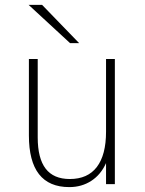

<svg xmlns="http://www.w3.org/2000/svg" viewBox="-20 -752 592 784"><path d="M263 12Q180.5 12 139.2 -40.8Q98 -93.5 98 -199V-511H134V-191Q134 -105.5 166.5 -63.2Q199 -21 265 -21Q338 -21 375.5 -70.2Q413 -119.5 413 -214V-511H449V0H413V-86Q392 -39 352.8 -13.5Q313.5 12 263 12ZM266 -576 97 -732H152L303 -576Z"/></svg>

Font: Overpass Thin
Style: Regular
Weight: 250
Designer: Delve Withrington, Dave Bailey, Thomas Jockin
Foundry: Delve Fonts LLC
Version: Version 4.000